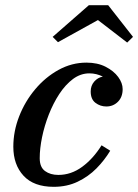

<svg xmlns="http://www.w3.org/2000/svg" viewBox="-20 -712 534 742"><path d="M358.5 -634.5 204 -549 183.5 -569.5 323.5 -692H398L494 -569.5L471.5 -547.5ZM406 -129.5Q384 -93 352.8 -61.2Q321.5 -29.5 280.2 -9.8Q239 10 187.5 10Q110.5 10 71 -32.8Q31.5 -75.5 31.5 -145Q31.5 -204.5 54 -262.2Q76.5 -320 116 -367Q155.5 -414 206.5 -442Q257.5 -470 314 -470Q357 -470 388.2 -454Q419.5 -438 436.8 -414.5Q454 -391 454 -367.5Q454 -337 435.8 -318.8Q417.5 -300.5 391 -300.5Q367.5 -300.5 349 -314.5Q330.5 -328.5 330.5 -358.5Q330.5 -381 344.2 -396.8Q358 -412.5 377.5 -416Q352.5 -428.5 325.5 -428.5Q291.5 -428.5 262.2 -406.8Q233 -385 209.2 -348.8Q185.5 -312.5 168.5 -269Q151.5 -225.5 142.5 -181.5Q133.5 -137.5 133.5 -100.5Q133.5 -66 154 -51Q174.5 -36 205.5 -36Q255 -36 297.8 -67.5Q340.5 -99 372.5 -150.5Z"/></svg>

Font: Bodoni* 06pt Medium
Style: Italic
Weight: 500
Italic angle: -13°
Version: Version 2.3